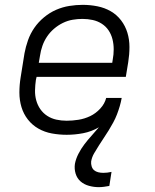

<svg xmlns="http://www.w3.org/2000/svg" viewBox="-20 -548 640 792"><path d="M387 224Q367 224 347 218.5Q327 213 312.5 200.5Q298 188 292 168.5Q286 149 289 128Q293 107 303.5 86.5Q314 66 328 47.5Q342 29 357.5 12Q373 -5 388 -23Q357 -5 323 1.5Q289 8 255 8Q224 8 194 2.5Q164 -3 138.5 -17.5Q113 -32 95 -55Q77 -78 68.5 -106.5Q60 -135 60 -166Q60 -197 65 -228L81 -328Q86 -355 95.5 -382Q105 -409 121.5 -433Q138 -457 161.5 -476.5Q185 -496 211.5 -507.5Q238 -519 266 -523.5Q294 -528 321 -528Q321 -528 321 -528Q321 -528 321 -528Q352 -528 382 -522Q412 -516 437 -501.5Q462 -487 479.5 -464Q497 -441 505.5 -413Q514 -385 514 -354Q514 -323 509 -292L499 -231H131L128 -218Q125 -197 124.5 -175.5Q124 -154 129.5 -134Q135 -114 146.5 -97.5Q158 -81 175 -70Q192 -59 212.5 -54.5Q233 -50 255 -50Q279 -50 304 -54Q329 -58 352 -69Q375 -80 393.5 -100Q412 -120 418 -144H482Q479 -127 474 -110Q469 -93 462.5 -76Q456 -59 447 -42.5Q438 -26 428.5 -10.5Q419 5 408.5 20.5Q398 36 388 52Q378 68 368.5 84Q359 100 356 118Q355 128 358 138Q361 148 368 154Q375 160 385 162.5Q395 165 406 165Q414 165 423 164Q432 163 440 161L431 219Q420 221 409 222.5Q398 224 387 224ZM140 -289H443L445 -302Q449 -323 449 -344.5Q449 -366 444 -386Q439 -406 428 -422.5Q417 -439 400 -450Q383 -461 362.5 -465.5Q342 -470 320 -470Q300 -470 279.5 -466.5Q259 -463 239.5 -453.5Q220 -444 203 -429.5Q186 -415 174 -397Q162 -379 155 -359Q148 -339 145 -318Z"/></svg>

Font: Iosevka SS04 Lt Ex Obl
Style: Regular
Weight: 300
Width: 7
Italic angle: -9°
Monospace: yes
Designer: Belleve Invis
Foundry: Belleve Invis
Version: Version 19.0.0; ttfautohint (v1.8.4)